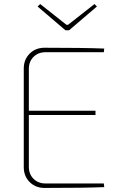

<svg xmlns="http://www.w3.org/2000/svg" viewBox="-20 -925 591 945"><path d="M302 -776 165 -893 178 -905 307 -803H315L445 -905L457 -893L320 -776ZM491 -22 493 -4Q395 0 199 0Q155 0 126 -29Q97 -58 97 -102V-588Q97 -632 126 -661Q155 -690 199 -690Q395 -690 493 -686L491 -668H204Q168 -668 145 -645Q122 -622 122 -586V-380H450V-359H122V-104Q122 -68 145 -45Q168 -22 204 -22Z"/></svg>

Font: Exo 2.0 Thin
Style: Regular
Weight: 250
Designer: Natanael Gama
Version: Version 1.001;PS 001.001;hotconv 1.0.70;makeotf.lib2.5.58329